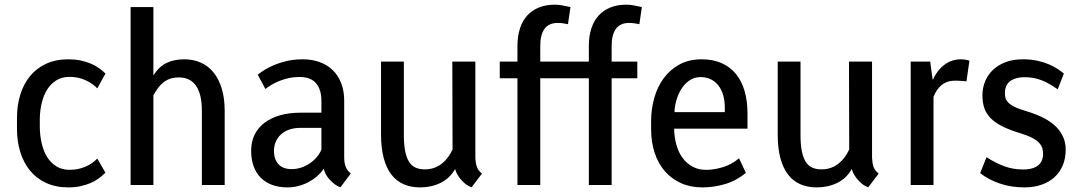

<svg xmlns="http://www.w3.org/2000/svg" viewBox="-20 -792 4630 822"><path d="M277.8 -64.9Q314 -64.9 345 -78.1Q376 -91.3 396.5 -113.3L431.2 -52.7Q418.9 -40 403.3 -28.6Q387.7 -17.1 367.9 -8.5Q348.1 0 324.5 5.1Q300.8 10.3 272.9 10.3Q218.8 10.3 177.5 -8.8Q136.2 -27.8 108.6 -61.5Q81.1 -95.2 66.9 -140.9Q52.7 -186.5 52.7 -240.2V-287.6Q52.7 -340.8 66.9 -386.7Q81.1 -432.6 108.6 -466.3Q136.2 -500 177.5 -519Q218.8 -538.1 272.9 -538.1Q300.8 -538.1 324.5 -533.2Q348.1 -528.3 367.9 -520Q387.7 -511.7 403.3 -500.7Q418.9 -489.7 431.6 -477.1L396.5 -413.6Q376 -435.5 345 -449.2Q314 -462.9 277.8 -462.9Q246.1 -462.9 222.4 -448.7Q198.7 -434.6 183.1 -410.4Q167.5 -386.2 159.2 -353.3Q150.9 -320.3 150.4 -283.2V-252.4Q150.4 -213.9 158.2 -179.7Q166 -145.5 181.6 -120.1Q197.3 -94.7 221.4 -79.8Q245.6 -64.9 277.8 -64.9Z M636.7 -469.2Q660.6 -506.8 692.9 -522.5Q725.1 -538.1 769.5 -538.1Q808.1 -538.1 840.1 -523.7Q872.1 -509.3 894.5 -481.4Q917 -453.6 929.4 -412.6Q941.9 -371.6 941.9 -318.4V0H844.2V-319.3Q844.2 -388.2 819.3 -424.6Q794.4 -460.9 745.1 -460.4Q722.7 -460.4 706.1 -454.1Q689.5 -447.8 677 -437.3Q664.6 -426.8 655 -413.1Q645.5 -399.4 636.7 -384.3V0H539.1V-761.7H636.7Z M1437.5 9.8Q1426.8 6.3 1415.3 -1.7Q1403.8 -9.8 1393.6 -20.5Q1383.3 -31.2 1376 -43.9Q1368.7 -56.6 1366.2 -69.8Q1354 -51.8 1336.7 -36.9Q1319.3 -22 1299.1 -11.5Q1278.8 -1 1256.3 4.6Q1233.9 10.3 1210.9 10.3Q1173.3 10.3 1144.3 -0.7Q1115.2 -11.7 1095.5 -32Q1075.7 -52.2 1065.4 -81.3Q1055.2 -110.4 1055.2 -146.5Q1055.2 -184.6 1069.8 -214.8Q1084.5 -245.1 1112.1 -266.1Q1139.6 -287.1 1178.7 -298.3Q1217.8 -309.6 1267.1 -309.6H1356V-361.3Q1356 -408.7 1332.8 -435.8Q1309.6 -462.9 1260.7 -462.4Q1237.8 -462.4 1216.8 -457.8Q1195.8 -453.1 1177.2 -445.8Q1158.7 -438.5 1143.3 -429.4Q1127.9 -420.4 1116.2 -411.1L1083.5 -472.2Q1092.8 -480 1110.1 -491.2Q1127.4 -502.4 1152.1 -512.9Q1176.8 -523.4 1207.8 -530.8Q1238.8 -538.1 1276.4 -538.1Q1315.4 -538.1 1348.1 -526.4Q1380.9 -514.6 1404.3 -491.9Q1427.7 -469.2 1440.7 -436Q1453.6 -402.8 1453.6 -360.4V-117.2Q1453.6 -95.7 1459.7 -78.9Q1465.8 -62 1481.9 -49.3ZM1229 -67.9Q1250 -67.9 1270 -74.7Q1290 -81.5 1306.9 -93Q1323.7 -104.5 1336.4 -119.6Q1349.1 -134.8 1356 -151.4V-244.6H1266.6Q1239.3 -244.6 1218 -237.1Q1196.8 -229.5 1182.4 -216.1Q1168 -202.6 1160.4 -184.6Q1152.8 -166.5 1152.8 -146Q1152.8 -110.8 1171.9 -89.4Q1190.9 -67.9 1229 -67.9Z M1928.7 -68.8Q1905.3 -27.8 1865.7 -8.8Q1826.2 10.3 1778.8 10.3Q1739.3 10.3 1708.3 -3.2Q1677.2 -16.6 1655.8 -44.4Q1634.3 -72.3 1622.8 -115Q1611.3 -157.7 1611.3 -216.3V-528.3H1709V-215.3Q1709 -173.3 1714.6 -145Q1720.2 -116.7 1731.2 -99.4Q1742.2 -82 1759 -74.5Q1775.9 -66.9 1798.8 -66.9Q1820.8 -66.9 1839.1 -73.5Q1857.4 -80.1 1872.1 -91.8Q1886.7 -103.5 1897.9 -118.9Q1909.2 -134.3 1917.5 -151.9L1916.5 -528.3H2015.1V-117.2Q2016.1 -93.3 2021.5 -77.9Q2026.9 -62.5 2043.5 -48.8L1999 9.8Q1982.4 3.9 1969.7 -7.1Q1957 -18.1 1948 -30Q1939 -42 1934.1 -52.7Q1929.2 -63.5 1928.7 -68.8Z M2501 0V-457H2293V0H2195.3V-457H2119.6V-528.3H2195.3V-595.7Q2195.3 -637.2 2206.1 -670.2Q2216.8 -703.1 2237.3 -725.6Q2257.8 -748 2287.6 -760Q2317.4 -772 2355.5 -772Q2371.1 -772 2387 -769Q2402.8 -766.1 2422.4 -761.7L2411.6 -688.5Q2402.3 -690.4 2391.1 -692.1Q2379.9 -693.8 2367.7 -693.8Q2329.6 -693.8 2311.3 -668.5Q2293 -643.1 2293 -595.7V-528.3H2501V-595.7Q2501 -637.2 2511.7 -670.2Q2522.5 -703.1 2543 -725.6Q2563.5 -748 2593.3 -760Q2623 -772 2661.1 -772Q2676.8 -772 2692.6 -769Q2708.5 -766.1 2728 -761.7L2717.3 -688.5Q2708 -690.4 2696.8 -692.1Q2685.5 -693.8 2673.3 -693.8Q2635.3 -693.8 2616.9 -668.5Q2598.6 -643.1 2598.6 -595.7V-528.3H2708.5V-457H2598.6V0Z M2986.8 10.3Q2935.5 10.3 2894.8 -8.3Q2854 -26.9 2825.7 -59.8Q2797.4 -92.8 2782.5 -138.4Q2767.6 -184.1 2767.6 -238.3V-274.4Q2767.6 -324.2 2780.8 -371.6Q2793.9 -418.9 2820.8 -456.1Q2847.7 -493.2 2888.4 -515.6Q2929.2 -538.1 2983.9 -538.1Q3033.2 -538.1 3070.1 -521.5Q3106.9 -504.9 3131.3 -474.6Q3155.8 -444.3 3168 -401.6Q3180.2 -358.9 3180.2 -306.6V-241.2H2866.7Q2866.7 -240.7 2866.5 -241.2Q2866.2 -241.7 2866.2 -241.2Q2866.7 -206.1 2875.5 -173.3Q2884.3 -140.6 2902.1 -116.2Q2919.9 -91.8 2946.8 -77.6Q2973.6 -63.5 3009.8 -64.9Q3044.9 -66.4 3079.6 -77.9Q3114.3 -89.4 3144 -114.3L3173.3 -51.8Q3132.3 -18.1 3084.2 -3.9Q3036.1 10.3 2986.8 10.3ZM2979 -461.9Q2956.1 -461.9 2936.8 -450.7Q2917.5 -439.5 2903.1 -419.9Q2888.7 -400.4 2879.4 -374Q2870.1 -347.7 2867.7 -316.9Q2868.2 -316.4 2868.2 -314.5Q2868.2 -312.5 2868.2 -312H3083V-332Q3083 -359.9 3076.4 -383.5Q3069.8 -407.2 3056.6 -424.8Q3043.5 -442.4 3023.9 -452.1Q3004.4 -461.9 2979 -461.9Z M3627 -68.8Q3603.5 -27.8 3564 -8.8Q3524.4 10.3 3477.1 10.3Q3437.5 10.3 3406.5 -3.2Q3375.5 -16.6 3354 -44.4Q3332.5 -72.3 3321 -115Q3309.6 -157.7 3309.6 -216.3V-528.3H3407.2V-215.3Q3407.2 -173.3 3412.8 -145Q3418.5 -116.7 3429.4 -99.4Q3440.4 -82 3457.3 -74.5Q3474.1 -66.9 3497.1 -66.9Q3519 -66.9 3537.4 -73.5Q3555.7 -80.1 3570.3 -91.8Q3585 -103.5 3596.2 -118.9Q3607.4 -134.3 3615.7 -151.9L3614.7 -528.3H3713.4V-117.2Q3714.4 -93.3 3719.7 -77.9Q3725.1 -62.5 3741.7 -48.8L3697.3 9.8Q3680.7 3.9 3668 -7.1Q3655.3 -18.1 3646.2 -30Q3637.2 -42 3632.3 -52.7Q3627.4 -63.5 3627 -68.8Z M4117.7 -443.8Q4106 -444.8 4095 -445.8Q4084 -446.8 4069.8 -446.8Q4034.7 -446.8 4011.7 -428.2Q3988.8 -409.7 3976.6 -377V0H3878.9V-528.3H3962.4L3973.1 -449.7Q3991.7 -490.7 4022.9 -514.4Q4054.2 -538.1 4093.8 -538.1Q4103.5 -538.1 4113.5 -536.4Q4123.5 -534.7 4130.4 -532.2Z M4445.8 -132.3Q4445.8 -144.5 4442.6 -156.5Q4439.5 -168.5 4429.7 -179.4Q4419.9 -190.4 4401.1 -200.7Q4382.3 -210.9 4351.1 -220.7Q4307.1 -233.9 4275.9 -248.8Q4244.6 -263.7 4224.6 -282.7Q4204.6 -301.8 4195.3 -326.2Q4186 -350.6 4186 -383.3Q4186 -416.5 4198 -444.8Q4210 -473.1 4232.2 -493.9Q4254.4 -514.6 4286.4 -526.4Q4318.4 -538.1 4358.9 -538.1Q4393.6 -538.1 4421.1 -532Q4448.7 -525.9 4470.5 -516.6Q4492.2 -507.3 4507.8 -496.8Q4523.4 -486.3 4534.7 -477.1L4508.3 -409.7Q4490.7 -421.9 4473.9 -431.6Q4457 -441.4 4440.2 -448Q4423.3 -454.6 4405.8 -458Q4388.2 -461.4 4368.7 -461.4Q4343.8 -461.4 4326.9 -455.8Q4310.1 -450.2 4300.3 -440.9Q4290.5 -431.6 4286.4 -419.7Q4282.2 -407.7 4282.2 -394.5Q4282.2 -383.8 4284.4 -373.8Q4286.6 -363.8 4295.7 -354Q4304.7 -344.2 4322.8 -335Q4340.8 -325.7 4373 -316.4Q4462.4 -289.6 4502.4 -248.3Q4542.5 -207 4542.5 -151.9Q4542.5 -113.8 4529.8 -83.7Q4517.1 -53.7 4494.1 -33Q4471.2 -12.2 4438.5 -1Q4405.8 10.3 4366.2 10.3Q4308.6 10.3 4260.3 -6.3Q4211.9 -22.9 4176.3 -50.8L4203.6 -119.1Q4241.7 -94.2 4279.5 -80.3Q4317.4 -66.4 4360.4 -66.4Q4384.3 -66.4 4400.9 -71.8Q4417.5 -77.1 4427.2 -86.4Q4437 -95.7 4441.4 -107.7Q4445.8 -119.6 4445.8 -132.3Z"/></svg>

Font: Ufes Sans
Style: Regular
Weight: 400
Designer: Ricardo Esteves, Filipe Motta, Cassio Ferreira, Ana Quintelato & Breno Mello
Foundry: ProDesignUfes - Ricardo Esteves, Filipe Motta, Cassio Ferreira, Ana Quintelato & Breno Mello (This is a derivative work,
Version: Version 2.0